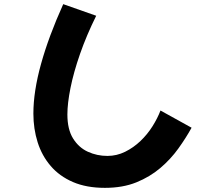

<svg xmlns="http://www.w3.org/2000/svg" viewBox="-20 -852 1040 926"><path d="M486 54Q397 54 332 26Q267 -2 224.5 -51.5Q182 -101 161.5 -166Q141 -231 141 -304Q141 -411 178 -544Q215 -677 285 -832L444 -776Q397 -681 366 -592Q335 -503 320 -428Q305 -353 305 -300Q305 -228 332.5 -184Q360 -140 404 -120Q448 -100 498 -100Q543 -100 583.5 -120Q624 -140 657.5 -172Q691 -204 715.5 -243Q740 -282 754 -319L904 -236Q877 -187 840 -135.5Q803 -84 753 -41.5Q703 1 637.5 27.5Q572 54 486 54Z"/></svg>

Font: Mochiy Pop One
Style: Regular
Weight: 400
Designer: FONTDASU
Foundry: FONTDASU / Google Inc. / Adobe
Version: Version 2.000